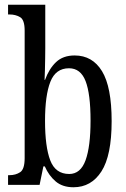

<svg xmlns="http://www.w3.org/2000/svg" viewBox="-20 -780 533 810"><path d="M290 10Q244 10 215 -14.5Q186 -39 169 -78H163L147 0H14V-41H20Q46 -41 65 -53.5Q84 -66 84 -113V-651Q84 -696 65 -707.5Q46 -719 20 -719H14V-760H171V-575Q171 -557 170.5 -532Q170 -507 169.5 -483Q169 -459 168 -443H170Q187 -490 216.5 -518Q246 -546 295 -546Q370 -546 410.5 -479.5Q451 -413 451 -269Q451 -124 408 -57Q365 10 290 10ZM272 -46Q320 -46 341 -104Q362 -162 362 -271Q362 -384 341 -438Q320 -492 271 -492Q215 -492 192.5 -435Q170 -378 170 -270Q170 -161 192 -103.5Q214 -46 272 -46Z"/></svg>

Font: Noto Serif Ethiopic ExtraCondensed
Style: Regular
Weight: 400
Width: 2
Designer: Monotype Design Team
Foundry: Monotype Imaging Inc.
Version: Version 2.102; ttfautohint (v1.8.4.7-5d5b)